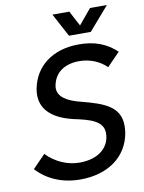

<svg xmlns="http://www.w3.org/2000/svg" viewBox="-97 -957 771 1031"><g transform="rotate(-10 289.0 -441.0)"><path d="M262 -890 330 -763H449L559 -890H467L398 -807L354 -890ZM257 8C411 8 516 -72 537 -197C539 -211 540 -224 540 -236C540 -340 453 -371 338 -401C253 -421 211 -453 211 -497C211 -501 211 -505 212 -510C225 -583 282 -619 360 -619C418 -619 471 -597 508 -560L578 -632C523 -684 459 -708 373 -708C230 -708 131 -632 109 -511C107 -500 106 -489 106 -478C106 -393 173 -342 276 -318C361 -300 435 -281 435 -214C435 -137 373 -82 269 -82C202 -82 137 -111 89 -161L20 -90C76 -28 159 8 257 8Z"/></g></svg>

Font: Arthouse Owned Medium
Style: Italic
Weight: 500
Italic angle: -10°
Designer: Jeremy Tribby
Foundry: Tribby Type
Version: Version 1.000;PS 001.000;hotconv 1.0.88;makeotf.lib2.5.64775